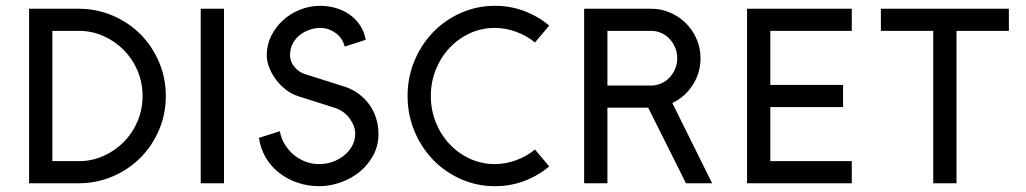

<svg xmlns="http://www.w3.org/2000/svg" viewBox="-20 -630 3528 660"><path d="M550 -300Q550 -238 526.5 -183Q503 -128 462.5 -87.5Q422 -47 367 -23.5Q312 0 250 0H80V-600H250Q312 -600 367 -576.5Q422 -553 462.5 -512.5Q503 -472 526.5 -417Q550 -362 550 -300ZM470 -300Q470 -346 453 -386.5Q436 -427 406 -457.5Q376 -488 336 -506Q296 -524 250 -524H160V-76H250Q296 -76 336 -94Q376 -112 406 -142.5Q436 -173 453 -213.5Q470 -254 470 -300Z M750 0H670V-600H750Z M1281 -170Q1281 -129 1263 -96Q1245 -63 1216.5 -39.5Q1188 -16 1151 -3Q1114 10 1077 10Q1038 10 1003 -2Q968 -14 940 -35.5Q912 -57 894 -87.5Q876 -118 870 -156L942 -179Q946 -155 958.5 -134.5Q971 -114 988.5 -99Q1006 -84 1028.5 -75Q1051 -66 1077 -66Q1103 -66 1125.5 -74.5Q1148 -83 1165 -97.5Q1182 -112 1191.5 -130.5Q1201 -149 1201 -170Q1201 -196 1182.5 -222Q1164 -248 1132 -259L1006 -299Q983 -306 963 -321.5Q943 -337 928.5 -356.5Q914 -376 905.5 -397.5Q897 -419 897 -440Q897 -476 912.5 -507Q928 -538 953.5 -561Q979 -584 1012 -597Q1045 -610 1081 -610Q1108 -610 1134 -602.5Q1160 -595 1181 -580.5Q1202 -566 1217 -544Q1232 -522 1237 -493L1165 -470Q1157 -500 1133 -517Q1109 -534 1081 -534Q1062 -534 1043.5 -527.5Q1025 -521 1010 -509Q995 -497 986 -479.5Q977 -462 977 -440Q977 -418 992 -400Q1007 -382 1029 -375L1162 -333Q1191 -324 1213.5 -307Q1236 -290 1251 -268.5Q1266 -247 1273.5 -221.5Q1281 -196 1281 -170Z M1868 -58Q1830 -26 1782.5 -8Q1735 10 1681 10Q1619 10 1564 -14.5Q1509 -39 1468.5 -81Q1428 -123 1404.5 -179.5Q1381 -236 1381 -300Q1381 -364 1404.5 -420.5Q1428 -477 1468.5 -519Q1509 -561 1564 -585.5Q1619 -610 1681 -610Q1735 -610 1782.5 -592Q1830 -574 1868 -542L1819 -484Q1791 -507 1755 -520.5Q1719 -534 1681 -534Q1635 -534 1595 -515.5Q1555 -497 1525 -465Q1495 -433 1478 -390.5Q1461 -348 1461 -300Q1461 -252 1478 -209.5Q1495 -167 1525 -135Q1555 -103 1595 -84.5Q1635 -66 1681 -66Q1719 -66 1755 -79.5Q1791 -93 1819 -116Z M2428 0H2338L2208 -260H2068V0H1988V-600H2218Q2253 -600 2284 -586.5Q2315 -573 2338 -550Q2361 -527 2374.5 -496Q2388 -465 2388 -430Q2388 -379 2361 -337.5Q2334 -296 2291 -276ZM2308 -430Q2308 -449 2301 -466Q2294 -483 2282 -496Q2270 -509 2253.5 -516.5Q2237 -524 2218 -524H2068V-336H2218Q2237 -336 2253.5 -343.5Q2270 -351 2282 -364Q2294 -377 2301 -394Q2308 -411 2308 -430Z M2908 0H2548V-600H2908V-524H2628V-338H2878V-262H2628V-76H2908Z M3448 -524H3268V0H3188V-524H3008V-600H3448Z"/></svg>

Font: Gauge
Style: Regular
Weight: 400
Designer: Daniel Pimley
Foundry: Daniel Pimley
Version: Version 2.0